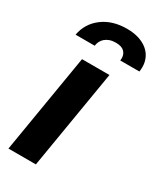

<svg xmlns="http://www.w3.org/2000/svg" viewBox="-197 -848 769 917"><g transform="rotate(30 187.5 -389.5)"><path d="M372.5 -631.4H267Q268.1 -637.1 268.1 -643.1Q268.1 -666.2 253.4 -680.4Q238.6 -694.6 207 -694.6Q187.9 -694.6 173.5 -689.5Q159.1 -684.3 149 -675.6Q138.8 -666.9 133.2 -655.4Q127.5 -643.8 126.1 -631.4H20.6Q33 -698.2 86.3 -738.3Q139.9 -778.8 220.2 -778.8Q257.8 -778.8 286.8 -769.4Q315.7 -759.9 335.2 -743.4Q354.8 -726.9 364.7 -704.5Q374.6 -682.2 374.6 -656.2Q374.6 -644.2 372.5 -631.4ZM166.2 0H14.9L105.8 -545.5H257.1Z"/></g></svg>

Font: Linik Sans
Style: Bold Italic
Weight: 700
Italic angle: 9°
Designer: Fonts by Rasmus Andersson / Changes by Cristiano Sobral with parts from Marc Monis
Foundry: rsms
Version: Version 3.020; ttfautohint (v1.6)